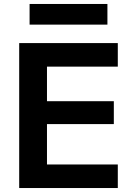

<svg xmlns="http://www.w3.org/2000/svg" viewBox="-20 -947 676 967"><path d="M76.7 0V-730H573.3V-611.4H216.6V-437.3H553.3V-322H216.6V-118.6H573.3V0ZM129 -823V-927H521V-823Z"/></svg>

Font: M PLUS 1 Thin
Style: Regular
Weight: 100
Designer: Coji Morishita
Foundry: UNDERFOREST DESIGN
Version: Version 1.001